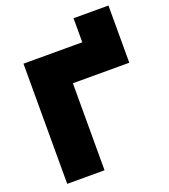

<svg xmlns="http://www.w3.org/2000/svg" viewBox="-159 -1013 989 1126"><g transform="rotate(-20 335.0 -450.0)"><path d="M536 -750 432 -645V-900H650V-543H193L298 -647V0H65V-750Z"/></g></svg>

Font: Unbounded ExtraBold
Style: Regular
Weight: 800
Designer: Luke Prowse, Jean-Baptiste Morizot, Fátima Lázaro, Florian Runge
Foundry: NaN
Version: Version 1.701;gftools[0.9.28.dev5+ged2979d]